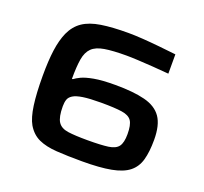

<svg xmlns="http://www.w3.org/2000/svg" viewBox="-122 -839 1052 990"><g transform="rotate(20 404.5 -344.0)"><path d="M422 8Q341 8 282 4Q223 0 183.5 -18Q144 -36 119 -78Q99 -113 90 -177Q81 -241 81 -338Q81 -420 89 -478.5Q97 -537 116 -580Q137 -626 174.5 -651.5Q212 -677 272.5 -686.5Q333 -696 421 -696Q454 -696 499 -693Q544 -690 593 -685Q642 -680 686 -675V-569Q642 -573 597.5 -576Q553 -579 515 -581Q477 -583 452 -583Q377 -583 332 -575.5Q287 -568 264.5 -546Q242 -524 235 -483Q228 -442 228 -374H233Q244 -383 267 -394Q290 -405 333.5 -413Q377 -421 450 -421Q549 -421 612 -405Q675 -389 704.5 -346.5Q734 -304 734 -223Q734 -157 721.5 -112.5Q709 -68 675.5 -41.5Q642 -15 580.5 -3.5Q519 8 422 8ZM411 -104Q485 -104 524.5 -109.5Q564 -115 579.5 -136Q595 -157 595 -204Q595 -254 580.5 -276Q566 -298 526.5 -304Q487 -310 411 -310Q349 -310 313 -304.5Q277 -299 259.5 -288Q242 -277 237 -261.5Q232 -246 232 -225Q232 -166 248.5 -140.5Q265 -115 304 -109.5Q343 -104 411 -104Z"/></g></svg>

Font: Saira Expanded SemiBold
Style: Regular
Weight: 600
Width: 7
Designer: Hector Gatti with collaboration of the Omnibus-Type team
Foundry: Omnibus-Type
Version: Version 1.100; ttfautohint (v1.8.3)